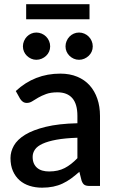

<svg xmlns="http://www.w3.org/2000/svg" viewBox="-20 -860 542 888"><path d="M338 -223Q280.5 -221 241 -213.8Q201.5 -206.5 177 -195.2Q152.5 -184 141.8 -168.5Q131 -153 131 -134.5Q131 -116.5 136.8 -103.8Q142.5 -91 152.8 -82.8Q163 -74.5 176.8 -70.8Q190.5 -67 207 -67Q249 -67 279.2 -82.8Q309.5 -98.5 338 -128.5ZM53 -439Q139.5 -519.5 259 -519.5Q303 -519.5 337.2 -505.2Q371.5 -491 394.8 -465Q418 -439 430.2 -403.2Q442.5 -367.5 442.5 -324V0H394.5Q379 0 371 -4.8Q363 -9.5 357.5 -24L347 -65.5Q327.5 -48 308.5 -34.2Q289.5 -20.5 269.2 -11Q249 -1.5 225.8 3.2Q202.5 8 174.5 8Q143.5 8 116.8 -0.5Q90 -9 70.5 -26.2Q51 -43.5 39.8 -69Q28.5 -94.5 28.5 -129Q28.5 -158.5 44.2 -186.5Q60 -214.5 96.2 -236.8Q132.5 -259 191.8 -273.5Q251 -288 338 -290V-324Q338 -379 314.5 -406Q291 -433 245.5 -433Q214.5 -433 193.5 -425.2Q172.5 -417.5 157 -408.5Q141.5 -399.5 129.5 -391.8Q117.5 -384 104 -384Q93 -384 85.2 -389.8Q77.5 -395.5 72.5 -404ZM212 -645.5Q212 -632.5 207 -621.2Q202 -610 193.2 -601.8Q184.5 -593.5 172.8 -588.5Q161 -583.5 148 -583.5Q135.5 -583.5 124.2 -588.5Q113 -593.5 104.5 -601.8Q96 -610 91 -621.2Q86 -632.5 86 -645.5Q86 -658.5 91 -670.2Q96 -682 104.5 -690.8Q113 -699.5 124.2 -704.5Q135.5 -709.5 148 -709.5Q161 -709.5 172.8 -704.5Q184.5 -699.5 193.2 -690.8Q202 -682 207 -670.2Q212 -658.5 212 -645.5ZM409 -645.5Q409 -632.5 404 -621.2Q399 -610 390.2 -601.8Q381.5 -593.5 370 -588.5Q358.5 -583.5 345.5 -583.5Q332.5 -583.5 321.2 -588.5Q310 -593.5 301.5 -601.8Q293 -610 288 -621.2Q283 -632.5 283 -645.5Q283 -658.5 288 -670.2Q293 -682 301.5 -690.8Q310 -699.5 321.2 -704.5Q332.5 -709.5 345.5 -709.5Q358.5 -709.5 370 -704.5Q381.5 -699.5 390.2 -690.8Q399 -682 404 -670.2Q409 -658.5 409 -645.5ZM101 -840.5H394V-771H101Z"/></svg>

Font: Lato SemiBold
Style: Regular
Weight: 600
Designer: Lukasz Dziedzic with Adam Twardoch and Botio Nikoltchev
Foundry: tyPoland Lukasz Dziedzic
Version: Version 2.015; 2015-08-06; http://www.latofonts.com/